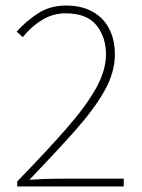

<svg xmlns="http://www.w3.org/2000/svg" viewBox="-20 -672 512 692"><path d="M42 0V-18Q150 -129 221 -210.5Q292 -292 327 -355.5Q362 -419 362 -476Q362 -538 327.5 -581Q293 -624 216 -624Q171 -624 131.5 -600Q92 -576 62 -538L40 -558Q75 -597 118 -624.5Q161 -652 218 -652Q274 -652 313.5 -630Q353 -608 373.5 -568.5Q394 -529 394 -476Q394 -411 356.5 -344.5Q319 -278 250 -200.5Q181 -123 86 -24Q113 -26 140 -27Q167 -28 194 -28H426V0Z"/></svg>

Font: Source Sans 3
Style: Regular
Weight: 200
Designer: Paul D. Hunt
Foundry: Adobe
Version: Version 3.046;hotconv 1.0.118;makeotfexe 2.5.65603